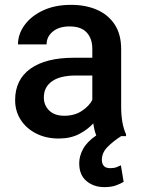

<svg xmlns="http://www.w3.org/2000/svg" viewBox="-20 -558 579 787"><path d="M486.8 187.5Q474.6 194.8 455.6 201.9Q436.5 209 407.2 209Q364.3 209 334.5 184.1Q304.7 159.2 304.7 111.3Q304.7 81.5 320.8 52.2Q336.9 22.9 374.5 -2.9Q366.7 -22 362.3 -52.2Q339.4 -26.9 304.2 -8.5Q269 9.8 220.7 9.8Q168.9 9.8 128.4 -10.7Q87.9 -31.2 64.9 -66.9Q42 -102.5 42 -147.5Q42 -231.4 104.7 -276.4Q167.5 -321.3 283.2 -321.3H358.4V-357.9Q358.4 -399.9 335.4 -424.8Q312.5 -449.7 265.1 -449.7Q222.2 -449.7 196.5 -428.7Q170.9 -407.7 170.9 -376H53.7Q53.7 -418 80.6 -455.1Q107.4 -492.2 156.2 -515.1Q205.1 -538.1 271.5 -538.1Q331.1 -538.1 377.2 -518.1Q423.3 -498 450 -457.8Q476.6 -417.5 476.6 -356.9V-122.1Q476.6 -50.3 496.6 -7.8V0H476.6Q442.4 22 419.9 45.2Q397.5 68.4 397.5 97.7Q397.5 112.3 405.3 121.8Q413.1 131.3 432.1 131.3Q447.3 131.3 458 127.2Q468.8 123 475.6 119.6ZM243.7 -83.5Q285.6 -83.5 315.7 -103.5Q345.7 -123.5 358.4 -148.4V-248.5H292Q226.1 -248.5 192.9 -224.6Q159.7 -200.7 159.7 -158.7Q159.7 -126.5 181.6 -105Q203.6 -83.5 243.7 -83.5Z"/></svg>

Font: Vazirmatn RD Medium
Style: Regular
Weight: 500
Designer: Saber Rastikerdar
Foundry: Saber Rastikerdar
Version: Version 33.003